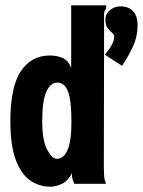

<svg xmlns="http://www.w3.org/2000/svg" viewBox="-20 -692 540 723"><path d="M170 11Q127 11 93 -13Q59 -37 39 -91Q19 -145 19 -235Q19 -365 58.5 -424Q98 -483 168 -483Q194 -483 215.5 -474Q237 -465 248 -436V-672H380V-661Q375 -655 373 -648Q371 -641 372 -624L371 -61Q371 -45 372 -30.5Q373 -16 379 0H260Q254 -14 252.5 -19Q251 -24 251 -40Q237 -12 214.5 -0.5Q192 11 170 11ZM433 -668Q464 -668 481 -650Q498 -632 498 -598Q498 -558 484 -524.5Q470 -491 440 -444L375 -486Q410 -528 410 -553Q410 -562 402 -568.5Q394 -575 385.5 -586Q377 -597 377 -618Q377 -640 394 -654Q411 -668 433 -668ZM194 -94Q220 -94 234.5 -127.5Q249 -161 249 -234Q249 -314 236 -347.5Q223 -381 196 -381Q170 -381 154.5 -346.5Q139 -312 139 -236Q139 -163 157.5 -128.5Q176 -94 194 -94Z"/></svg>

Font: Inconsolata Black
Style: Regular
Weight: 900
Monospace: yes
Designer: Raph Levien, Cyreal, Brenton Simpson
Foundry: Raph Levien, Cyreal, Google
Version: Version 3.001; ttfautohint (v1.8.2.53-6de2)